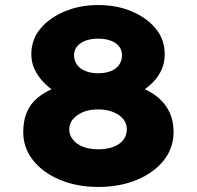

<svg xmlns="http://www.w3.org/2000/svg" viewBox="-20 -737 778 760"><path d="M369 3Q284 3 216.5 -25.5Q149 -54 110.5 -103Q72 -152 72 -214Q72 -261 87 -294.5Q102 -328 129 -350Q156 -372 189.5 -386Q223 -400 258 -408L244 -350Q219 -360 194 -376.5Q169 -393 149 -415Q129 -437 116.5 -463.5Q104 -490 104 -523Q104 -580 139.5 -623Q175 -666 235 -691.5Q295 -717 369 -717Q443 -717 502.5 -691.5Q562 -666 597 -623Q632 -580 632 -523Q632 -489 620 -462Q608 -435 587.5 -413.5Q567 -392 542 -376Q517 -360 493 -350L482 -406Q518 -399 551.5 -384.5Q585 -370 611 -346.5Q637 -323 652 -290.5Q667 -258 667 -214Q667 -151 628 -102Q589 -53 521.5 -25Q454 3 369 3ZM369 -146Q402 -146 428 -155.5Q454 -165 468 -183Q482 -201 482 -225Q482 -248 468 -265.5Q454 -283 428 -293.5Q402 -304 369 -304Q334 -304 309 -293.5Q284 -283 269 -265.5Q254 -248 254 -225Q254 -203 268.5 -184.5Q283 -166 308.5 -156Q334 -146 369 -146ZM369 -447Q397 -447 418.5 -455.5Q440 -464 451.5 -480.5Q463 -497 463 -519Q463 -538 451.5 -553Q440 -568 418.5 -576Q397 -584 369 -584Q340 -584 318.5 -576Q297 -568 285 -553Q273 -538 273 -519Q273 -497 285 -480.5Q297 -464 319 -455.5Q341 -447 369 -447Z"/></svg>

Font: Lexend Giga ExtraBold
Style: Regular
Weight: 800
Designer: Bonnie Shaver-Troup, Thomas Jockin
Foundry: Lexend
Version: Version 1.007